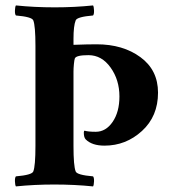

<svg xmlns="http://www.w3.org/2000/svg" viewBox="-20 -666 609 690"><path d="M176.8 -639.6Q248 -639.6 314.5 -646.5Q317.4 -641.6 317.9 -628.4Q318.4 -615.2 314.5 -610.4Q256.8 -605.5 252 -592.8Q244.1 -573.2 244.1 -526.4V-504.9Q294.9 -506.8 327.1 -506.8Q421.9 -506.8 484.9 -460.4Q547.9 -414.1 547.9 -333Q547.9 -248 490.2 -195.3Q432.6 -142.6 355.5 -142.6Q310.5 -142.6 288.1 -165Q281.2 -171.9 281.2 -189.5Q281.2 -196.3 284.2 -196.3Q296.9 -192.4 324.2 -192.4Q360.4 -192.4 384.8 -228Q409.2 -263.7 409.2 -319.3Q409.2 -378.9 377.4 -423.3Q345.7 -467.8 297.9 -467.8Q253.9 -467.8 249 -456.1Q247.1 -451.2 245.6 -436Q244.1 -420.9 244.1 -408.2V-396.5V-141.6Q244.1 -69.3 252 -49.8Q256.8 -37.1 314.5 -32.2Q318.4 -27.3 317.9 -14.2Q317.4 -1 314.5 3.9Q248 -2.9 174.8 -2.9Q103.5 -2.9 37.1 3.9Q34.2 -1 33.7 -14.2Q33.2 -27.3 37.1 -32.2Q94.7 -37.1 99.6 -49.8Q107.4 -69.3 107.4 -141.6V-501Q107.4 -573.2 99.6 -592.8Q94.7 -605.5 37.1 -610.4Q33.2 -615.2 33.7 -628.4Q34.2 -641.6 37.1 -646.5Q103.5 -639.6 176.8 -639.6Z"/></svg>

Font: Crimson
Style: Bold
Weight: 700
Version: Version 0.8 ; ttfautohint (v1.00) -l 8 -r 50 -G 200 -x 14 -D